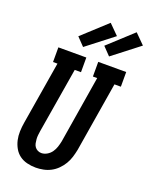

<svg xmlns="http://www.w3.org/2000/svg" viewBox="-179 -1080 926 1181"><g transform="rotate(20 284.5 -489.5)"><path d="M205 8Q176 8 148 1Q120 -6 98.5 -22Q77 -38 63.5 -62Q50 -86 44 -113Q38 -140 39 -169.5Q40 -199 45 -228L113 -639H84V-735H267V-639H226L155 -212Q153 -199 151.5 -185.5Q150 -172 151 -158.5Q152 -145 154.5 -132.5Q157 -120 164 -110Q171 -100 182.5 -94Q194 -88 207 -88Q226 -88 244 -98.5Q262 -109 273.5 -125.5Q285 -142 291 -160.5Q297 -179 301 -198L373 -639H345V-735H528V-639H486L411 -183Q406 -158 398.5 -133.5Q391 -109 377.5 -86.5Q364 -64 345 -45Q326 -26 303 -14Q280 -2 254.5 3Q229 8 205 8ZM396 -789 346 -841 505 -987 569 -923ZM226 -789 176 -841 335 -987 399 -923Z"/></g></svg>

Font: Iosevka Slab Oblique
Style: Bold
Weight: 700
Italic angle: -9°
Monospace: yes
Designer: Belleve Invis
Foundry: Belleve Invis
Version: Version 11.1.1; ttfautohint (v1.8.3)